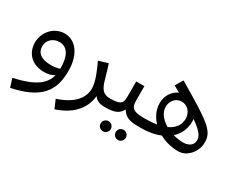

<svg xmlns="http://www.w3.org/2000/svg" viewBox="-109 -997 2092 1710"><g transform="rotate(30 936.5 -142.0)"><path d="M45 186 73 273C359 213 448 91 448 -117C448 -289 364 -390 254 -390C146 -390 62 -297 62 -188C62 -81 136 0 261 0C302 0 340 -8 367 -28C342 74 253 140 45 186ZM252 -301C326 -301 375 -239 375 -103V-98C350 -89 316 -84 289 -84C182 -84 135 -125 135 -192C135 -254 184 -301 252 -301Z M473 154 510 241C657 192 760 102 777 -49C796 -19 827 0 886 0L906 -45L892 -90C817 -90 790 -125 763 -229C750 -274 737 -320 724 -357L629 -327C669 -243 707 -153 707 -84C707 11 638 100 473 154Z M886 0C980 0 1029 -15 1061 -75C1096 -15 1146 0 1232 0L1252 -45L1240 -90C1113 -90 1101 -123 1101 -205V-338H1017V-205C1017 -129 1022 -90 895 -90L866 -45ZM1136 195C1164 195 1188 172 1188 143C1188 114 1164 91 1136 91C1107 91 1084 114 1084 143C1084 172 1107 195 1136 195ZM981 195C1010 195 1033 172 1033 143C1033 114 1010 91 981 91C953 91 929 114 929 143C929 172 953 195 981 195Z M1212 -45 1232 0H1261C1338 0 1403 -13 1456 -35C1512 -4 1580 14 1652 14C1740 14 1818 -75 1818 -173C1818 -289 1745 -340 1377 -557L1331 -479L1397 -442C1335 -416 1294 -351 1294 -276C1294 -210 1323 -148 1370 -99C1336 -93 1298 -90 1257 -90H1240ZM1357 -273C1357 -339 1402 -386 1459 -386C1517 -386 1565 -337 1565 -271C1565 -204 1528 -156 1462 -126C1399 -163 1357 -216 1357 -273ZM1628 -276C1628 -285 1627 -294 1626 -304C1721 -238 1749 -199 1749 -153C1749 -108 1710 -76 1652 -76C1615 -76 1580 -81 1546 -91C1600 -140 1628 -205 1628 -276Z"/></g></svg>

Font: FiraGO Unicode
Style: Regular
Weight: 400
Designer: bBox Type
Foundry: bBox Type GmbH
Version: Version 1.001;PS 001.001;hotconv 1.0.88;makeotf.lib2.5.64775